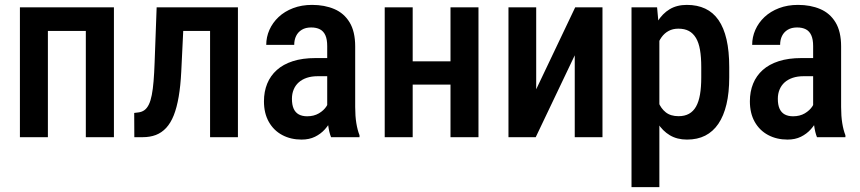

<svg xmlns="http://www.w3.org/2000/svg" viewBox="-20 -558 3500 781"><path d="M352.5 -528.3V-432.1H149.4V-528.3ZM174.8 -528.3V0H61V-528.3ZM443.4 -528.3V0H329.1V-528.3Z M857.4 -528.3V-432.1H645V-528.3ZM947.8 -528.3V0H834.5V-528.3ZM617.2 -528.3H730L717.3 -266.6Q714.4 -208.5 706.8 -164.3Q699.2 -120.1 686.8 -88.9Q674.3 -57.6 656 -37.8Q637.7 -18.1 614 -9Q590.3 0 560.5 0H526.4L525.9 -98.6L542 -100.6Q556.6 -102.1 567.4 -109.9Q578.1 -117.7 585.4 -132.8Q592.8 -147.9 597.4 -171.6Q602.1 -195.3 604.7 -227.8Q607.4 -260.3 608.9 -302.7Z M1311 -107.4V-370.6Q1311 -397.9 1303.5 -414.6Q1295.9 -431.2 1281.5 -438.7Q1267.1 -446.3 1245.6 -446.3Q1223.1 -446.3 1207.8 -437Q1192.4 -427.7 1184.6 -411.9Q1176.8 -396 1176.8 -375.5H1063Q1063 -407.2 1075.9 -436.5Q1088.9 -465.8 1113.3 -488.8Q1137.7 -511.7 1172.4 -524.9Q1207 -538.1 1249.5 -538.1Q1300.3 -538.1 1339.8 -521.2Q1379.4 -504.4 1402.1 -467Q1424.8 -429.7 1424.8 -369.1V-122.6Q1424.8 -85.9 1429.4 -57.4Q1434.1 -28.8 1442.4 -7.8V0H1326.7Q1318.8 -19 1314.9 -48.8Q1311 -78.6 1311 -107.4ZM1326.2 -321.8 1326.7 -248H1272Q1247.6 -248 1228 -241.5Q1208.5 -234.9 1195.1 -222.9Q1181.6 -210.9 1174.6 -193.8Q1167.5 -176.8 1167.5 -156.2Q1167.5 -131.3 1174.6 -115.7Q1181.6 -100.1 1195.6 -92.5Q1209.5 -85 1229.5 -85Q1256.8 -85 1277.1 -96.9Q1297.4 -108.9 1308.3 -126Q1319.3 -143.1 1316.9 -157.2L1342.8 -109.9Q1338.9 -91.3 1328.4 -70.8Q1317.9 -50.3 1301.3 -31.7Q1284.7 -13.2 1261.2 -1.7Q1237.8 9.8 1207 9.8Q1162.6 9.8 1127.9 -8.8Q1093.3 -27.3 1073.5 -62.3Q1053.7 -97.2 1053.7 -146Q1053.7 -185.5 1066.9 -217.8Q1080.1 -250 1106 -273.2Q1131.8 -296.4 1171.1 -309.1Q1210.4 -321.8 1263.2 -321.8Z M1843.8 -308.6V-213.9H1626.5V-308.6ZM1658.7 -528.3V0H1544.9V-528.3ZM1926.3 -528.3V0H1812.5V-528.3Z M2161.1 -194.8 2319.8 -528.3H2430.7V0H2317.9V-333L2159.2 0H2048.3V-528.3H2161.1Z M2662.1 -426.8V203.1H2548.8V-528.3H2652.8ZM2946.3 -285.2V-243.2Q2946.3 -181.2 2935.1 -133.8Q2923.8 -86.4 2902.1 -54.4Q2880.4 -22.5 2848.6 -6.3Q2816.9 9.8 2774.4 9.8Q2734.4 9.8 2704.8 -7.8Q2675.3 -25.4 2655.3 -57.1Q2635.3 -88.9 2623.3 -132.6Q2611.3 -176.3 2606 -228V-292.5Q2611.3 -347.2 2622.8 -392.3Q2634.3 -437.5 2654.5 -470.2Q2674.8 -502.9 2704.1 -520.5Q2733.4 -538.1 2773.9 -538.1Q2816.4 -538.1 2848.6 -522.9Q2880.9 -507.8 2902.6 -476.6Q2924.3 -445.3 2935.3 -397.7Q2946.3 -350.1 2946.3 -285.2ZM2832.5 -243.2V-285.2Q2832.5 -325.7 2827.4 -355.2Q2822.3 -384.8 2810.8 -403.8Q2799.3 -422.9 2782 -432.1Q2764.6 -441.4 2739.3 -441.4Q2716.8 -441.4 2699.7 -432.1Q2682.6 -422.9 2670.9 -406.5Q2659.2 -390.1 2652.3 -367.9Q2645.5 -345.7 2643.6 -319.8V-200.2Q2647.9 -168.9 2658.2 -142.8Q2668.5 -116.7 2688.2 -101.1Q2708 -85.4 2740.2 -85.4Q2765.1 -85.4 2782.7 -95.2Q2800.3 -105 2811.3 -124.5Q2822.3 -144 2827.4 -173.6Q2832.5 -203.1 2832.5 -243.2Z M3287.6 -107.4V-370.6Q3287.6 -397.9 3280 -414.6Q3272.5 -431.2 3258.1 -438.7Q3243.7 -446.3 3222.2 -446.3Q3199.7 -446.3 3184.3 -437Q3168.9 -427.7 3161.1 -411.9Q3153.3 -396 3153.3 -375.5H3039.6Q3039.6 -407.2 3052.5 -436.5Q3065.4 -465.8 3089.8 -488.8Q3114.3 -511.7 3148.9 -524.9Q3183.6 -538.1 3226.1 -538.1Q3276.9 -538.1 3316.4 -521.2Q3356 -504.4 3378.7 -467Q3401.4 -429.7 3401.4 -369.1V-122.6Q3401.4 -85.9 3406 -57.4Q3410.6 -28.8 3418.9 -7.8V0H3303.2Q3295.4 -19 3291.5 -48.8Q3287.6 -78.6 3287.6 -107.4ZM3302.7 -321.8 3303.2 -248H3248.5Q3224.1 -248 3204.6 -241.5Q3185.1 -234.9 3171.6 -222.9Q3158.2 -210.9 3151.1 -193.8Q3144 -176.8 3144 -156.2Q3144 -131.3 3151.1 -115.7Q3158.2 -100.1 3172.1 -92.5Q3186 -85 3206.1 -85Q3233.4 -85 3253.7 -96.9Q3273.9 -108.9 3284.9 -126Q3295.9 -143.1 3293.5 -157.2L3319.3 -109.9Q3315.4 -91.3 3304.9 -70.8Q3294.4 -50.3 3277.8 -31.7Q3261.2 -13.2 3237.8 -1.7Q3214.4 9.8 3183.6 9.8Q3139.2 9.8 3104.5 -8.8Q3069.8 -27.3 3050 -62.3Q3030.3 -97.2 3030.3 -146Q3030.3 -185.5 3043.5 -217.8Q3056.6 -250 3082.5 -273.2Q3108.4 -296.4 3147.7 -309.1Q3187 -321.8 3239.7 -321.8Z"/></svg>

Font: Roboto Condensed Medium
Style: Regular
Weight: 500
Designer: Christian Robertson
Foundry: Google
Version: Version 3.0